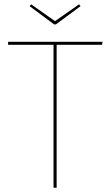

<svg xmlns="http://www.w3.org/2000/svg" viewBox="-20 -876 514 896"><path d="M348.6 -855.7 236.7 -777.3 125.6 -855.7 118 -847.4 232.7 -762H240.7L356.1 -847.4ZM458.4 -680.9H17.8V-666.9H229.8V0H244.3V-666.9H456.3Z"/></svg>

Font: Fira Sans Hair
Style: Regular
Weight: 100
Designer: bBox Type GmbH & Carrois Corporate GbR & Edenspiekermann AG
Foundry: bBox Type GmbH & Carrois Corporate GbR & Edenspiekermann AG
Version: Version 4.300;PS 004.300;hotconv 1.0.88;makeotf.lib2.5.64775